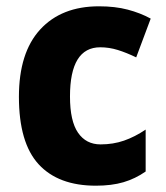

<svg xmlns="http://www.w3.org/2000/svg" viewBox="-20 -579 525 609"><path d="M284 10Q165 10 102.5 -58Q40 -126 40 -272Q40 -412 107.5 -485.5Q175 -559 294 -559Q345 -559 385 -548.5Q425 -538 458 -520L412 -397Q381 -412 353.5 -420.5Q326 -429 298 -429Q202 -429 202 -273Q202 -195 227.5 -158Q253 -121 299 -121Q339 -121 373.5 -133Q408 -145 442 -168V-35Q409 -12 371.5 -1Q334 10 284 10Z"/></svg>

Font: Noto Sans Tamil SemiCondensed ExtraBold
Style: Regular
Weight: 800
Width: 4
Designer: Jelle Bosma - Monotype Design Team
Foundry: Monotype Imaging Inc.
Version: Version 2.004; ttfautohint (v1.8.4.7-5d5b)